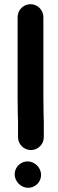

<svg xmlns="http://www.w3.org/2000/svg" viewBox="-20 -680 279 916"><path d="M189 -25V-98C189 -107.3 188.7 -119 188 -133C188 -158.1 187 -185.9 187 -211V-598C187 -632.1 159.5 -660 125.5 -660C91.5 -660 64 -632.1 64 -598V-211C64 -183.9 65 -155.4 65 -128C65.7 -115.3 66 -105.3 66 -98V-25C66 8.3 94 36 127.5 36C161 36 189 8.3 189 -25ZM50 151.5C50 186.1 79.9 216 114.5 216C148.2 216 176 188.2 176 154.5C176 119.9 146.1 90 111.5 90C77.8 90 50 117.8 50 151.5Z"/></svg>

Font: Smoothie
Style: Regular
Weight: 400
Foundry: Cannot Into Space Fonts
Version: Version 0.8